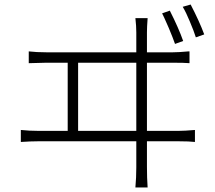

<svg xmlns="http://www.w3.org/2000/svg" viewBox="-20 -816 949 848"><path d="M578 12Q582 -32 582 -77V-192H365H149Q116 -192 72 -189V-242Q109 -238 149 -238H279V-539H184Q161 -539 110 -537Q108 -537 107 -537V-589Q142 -585 184 -585H582V-673Q582 -701 578 -736H632Q629 -696 629 -673V-585H744Q769 -585 812 -589Q815 -589 817 -589V-537Q793 -539 744 -539H629V-238H769Q795 -238 841 -242V-189Q817 -192 769 -192H629V-79Q629 -31 632 12ZM325 -238H582V-539H325V-388ZM753 -622Q744 -648 726 -691Q724 -696 719 -707Q703 -744 696 -757L730 -769Q769 -692 789 -635ZM845 -651Q837 -677 818 -722Q802 -761 787 -786L822 -796Q861 -721 882 -664Z"/></svg>

Font: GenSekiGothic TW L
Style: Regular
Weight: 300
Version: Version 1.501;PS 1;hotconv 16.6.51;makeotf.lib2.5.65220